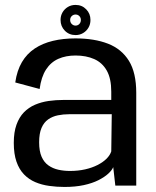

<svg xmlns="http://www.w3.org/2000/svg" viewBox="-20 -754 632 780"><path d="M242 5.5Q286 5.5 320.5 -2Q355 -9.5 379.8 -22Q404.5 -34.5 419.8 -48.5Q435 -62.5 440 -75L448.5 0H533.5V-377Q533.5 -458.5 503.8 -506.8Q474 -555 418.8 -576.5Q363.5 -598 286.5 -598Q236.5 -598 194.8 -588Q153 -578 121 -556.8Q89 -535.5 69 -501.5Q49 -467.5 42 -419L141 -392.5Q147.5 -441.5 167 -471.5Q186.5 -501.5 217 -515Q247.5 -528.5 287 -528.5Q330 -528.5 362.8 -514Q395.5 -499.5 413.8 -467.2Q432 -435 432 -381.5V-348H238.5Q207 -348 177.5 -343.8Q148 -339.5 122.2 -328.5Q96.5 -317.5 77.2 -297.8Q58 -278 47 -247.5Q36 -217 36 -173.5Q36 -128.5 47 -97Q58 -65.5 77.8 -45.2Q97.5 -25 123.5 -14Q149.5 -3 179.8 1.2Q210 5.5 242 5.5ZM264 -59.5Q239.5 -59.5 217 -64.5Q194.5 -69.5 176.8 -82Q159 -94.5 149 -117.2Q139 -140 139 -176Q139 -212 148.8 -234.5Q158.5 -257 175.8 -269Q193 -281 215 -285.5Q237 -290 261.5 -290H434L432 -139Q427 -123.5 412.8 -109.2Q398.5 -95 376.5 -83.8Q354.5 -72.5 326 -66Q297.5 -59.5 264 -59.5ZM287 -611.5Q304 -611.5 317.8 -619.8Q331.5 -628 339.5 -641.8Q347.5 -655.5 347.5 -673Q347.5 -698.5 330.2 -716.2Q313 -734 287 -734Q269.5 -734 255.8 -725.8Q242 -717.5 234 -703.8Q226 -690 226 -673Q226 -647 243.5 -629.2Q261 -611.5 287 -611.5ZM287 -650Q278 -650 271.5 -656.5Q265 -663 265 -673Q265 -682.5 271.5 -688.8Q278 -695 287 -695Q296 -695 302.2 -688.8Q308.5 -682.5 308.5 -673Q308.5 -663 302.2 -656.5Q296 -650 287 -650Z"/></svg>

Font: Anybody UltraCondensed Thin
Style: Regular
Weight: 400
Version: Version 1.111